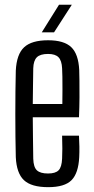

<svg xmlns="http://www.w3.org/2000/svg" viewBox="-20 -775 391 802"><path d="M181.3 6.8Q110.9 6.8 80 -22.4Q49.1 -51.5 46 -118.7Q45 -157.6 44.5 -203.6Q44 -249.5 44 -298.4Q44 -347.2 44.5 -393.9Q45 -440.5 46 -480.1Q49.4 -548.5 80.8 -577.6Q112.1 -606.8 180.8 -606.8Q247.6 -606.8 277.6 -578Q307.6 -549.3 310.9 -482.9Q311.4 -467.5 311.8 -437.8Q312.3 -408.1 312 -368.6Q311.8 -329.2 309.9 -285.3H116.9Q116.9 -245 117.7 -202.4Q118.4 -159.8 118.9 -112.3Q119.9 -76.9 134.1 -63.6Q148.3 -50.3 180.5 -50.3Q211.6 -50.3 224.7 -63.6Q237.9 -76.9 239.4 -112.3Q240.4 -130.2 240.4 -154.5Q240.4 -178.8 239.4 -208.4H309.9Q311.3 -187.1 311.6 -162.7Q311.9 -138.4 310.9 -118.7Q307.6 -51.5 278.8 -22.4Q250 6.8 181.3 6.8ZM116.9 -340.6H240.4Q240.8 -371.4 240.9 -401.1Q241.1 -430.8 240.6 -454.3Q240.2 -477.8 239.4 -489.6Q237.9 -521.9 224.4 -535.8Q211 -549.7 180.8 -549.7Q148.1 -549.7 134 -535.8Q119.9 -521.9 118.9 -489.6Q118.4 -448.5 117.8 -412.1Q117.1 -375.6 116.9 -340.6ZM154.5 -640 226.5 -755.2H280L205.8 -640Z"/></svg>

Font: Big Shoulders Display SC Thin
Style: Regular
Weight: 100
Designer: Patric King
Foundry: XO Type Co
Version: Version 2.002